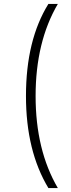

<svg xmlns="http://www.w3.org/2000/svg" viewBox="-20 -762 361 976"><path d="M226 194Q112 5 112 -274Q112 -558 226 -742H274Q161 -549 161 -274Q161 1 274 194Z"/></svg>

Font: mBank Light
Style: Regular
Weight: 300
Designer: Julieta Ulanovsky
Foundry: Julieta Ulanovsky
Version: Version 7.200;PS 007.200;hotconv 1.0.88;makeotf.lib2.5.64775